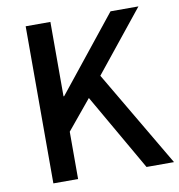

<svg xmlns="http://www.w3.org/2000/svg" viewBox="-82 -812 828 887"><g transform="rotate(-10 332.0 -368.5)"><path d="M97 0V-737H213V-388H216L495 -737H626L397 -452L663 0H534L327 -360L213 -222V0Z"/></g></svg>

Font: Source Han Sans SC Medium
Style: Regular
Weight: 500
Designer: Ryoko NISHIZUKA 西塚涼子 (kana, bopomofo & ideographs); Paul D. Hunt (Latin, Greek & Cyrillic); Sandoll Communications 산돌커뮤니
Foundry: Adobe
Version: Version 2.004;hotconv 1.0.118;makeotfexe 2.5.65603